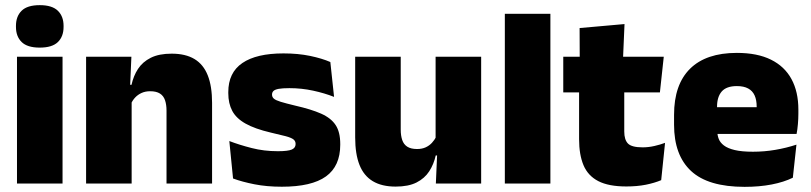

<svg xmlns="http://www.w3.org/2000/svg" viewBox="-20 -713 3150 746"><path d="M223 0H46V-492.5H223ZM134.5 -528Q86 -528 64 -549.8Q42 -571.5 42 -608.5V-612.5Q42 -649.5 64 -671.2Q86 -693 134.5 -693Q182.5 -693 204.8 -671.2Q227 -649.5 227 -612.5V-608.5Q227 -571 204.8 -549.5Q182.5 -528 134.5 -528Z M804 0H627V-283Q627 -306.5 621.2 -323.5Q615.5 -340.5 601.5 -349.5Q587.5 -358.5 563.5 -358.5Q545 -358.5 530.5 -352Q516 -345.5 505.8 -334.8Q495.5 -324 489.5 -310.5L462.5 -383.5H491Q498.5 -418 516.2 -445.2Q534 -472.5 565.8 -488.5Q597.5 -504.5 647 -504.5Q701 -504.5 735.8 -483.5Q770.5 -462.5 787.2 -420.2Q804 -378 804 -313.5ZM491.5 0H314.5V-492.5H490.5L485 -366L491.5 -348Z M1075 12.5Q1016.5 12.5 968.5 3Q920.5 -6.5 885.5 -19.5L871 -165Q910 -150 957.8 -137.8Q1005.5 -125.5 1059.5 -125.5Q1099 -125.5 1113.8 -132Q1128.5 -138.5 1128.5 -153V-154Q1128.5 -165 1120 -171.5Q1111.5 -178 1090.2 -183.8Q1069 -189.5 1031.5 -198Q970 -212.5 934 -232.8Q898 -253 882.5 -282Q867 -311 867 -351V-355Q867 -431 921.8 -468.2Q976.5 -505.5 1081.5 -505.5Q1138 -505.5 1184.8 -495.8Q1231.5 -486 1263.5 -472L1278 -336.5Q1241.5 -351 1196.5 -360.8Q1151.5 -370.5 1104.5 -370.5Q1077.5 -370.5 1062.8 -367.8Q1048 -365 1042.5 -359.5Q1037 -354 1037 -346V-345Q1037 -336 1044 -329.8Q1051 -323.5 1070.5 -317.5Q1090 -311.5 1127.5 -302.5Q1189 -288.5 1227.5 -271.5Q1266 -254.5 1284 -227.2Q1302 -200 1302 -153.5V-150.5Q1302 -67.5 1246.5 -27.5Q1191 12.5 1075 12.5Z M1360 -492.5H1537V-209.5Q1537 -186 1542.8 -169Q1548.5 -152 1562.5 -143Q1576.5 -134 1600.5 -134Q1619.5 -134 1633.8 -140.5Q1648 -147 1658.2 -158Q1668.5 -169 1674.5 -182L1701.5 -109H1673Q1665.5 -75 1647.8 -47.5Q1630 -20 1598.5 -4Q1567 12 1517 12Q1463.5 12 1428.5 -9Q1393.5 -30 1376.8 -72.2Q1360 -114.5 1360 -179ZM1672.5 -492.5H1849.5V0H1673.5L1679 -126.5L1672.5 -144.5Z M2118.5 0H1941.5V-659.5H2118.5Z M2413.5 11.5Q2345 11.5 2304.8 -9.2Q2264.5 -30 2247.2 -71Q2230 -112 2230 -172V-436H2405.5V-202Q2405.5 -170 2420 -155.2Q2434.5 -140.5 2477 -140.5Q2500 -140.5 2522.8 -145.8Q2545.5 -151 2564 -158L2549 -13Q2523 -2 2489 4.8Q2455 11.5 2413.5 11.5ZM2544 -354H2168.5V-492.5H2559ZM2400.5 -480.5H2232.5L2232 -604L2406.5 -619.5Z M2873 13Q2731.5 13 2665.2 -48.5Q2599 -110 2599 -228.5V-267Q2599 -384.5 2661.2 -446Q2723.5 -507.5 2843 -507.5Q2922.5 -507.5 2975.5 -481.2Q3028.5 -455 3055.2 -405.8Q3082 -356.5 3082 -287V-271.5Q3082 -251.5 3080.2 -230.8Q3078.5 -210 3075 -192.5H2916.5Q2918.5 -223 2919.2 -250Q2920 -277 2920 -298.5Q2920 -324.5 2912 -342.2Q2904 -360 2887 -369.2Q2870 -378.5 2843 -378.5Q2802.5 -378.5 2784.2 -357.5Q2766 -336.5 2766 -298V-253.5L2767 -234.5V-203.5Q2767 -188 2772.5 -173.5Q2778 -159 2792.8 -147.8Q2807.5 -136.5 2834.8 -130Q2862 -123.5 2905.5 -123.5Q2950 -123.5 2992.5 -130.8Q3035 -138 3074.5 -151L3060.5 -22.5Q3026 -5.5 2978.2 3.8Q2930.5 13 2873 13ZM3039.5 -192.5H2692.5V-296.5H3039.5Z"/></svg>

Font: Anek Kannada ExtraBold
Style: Regular
Weight: 800
Version: Version 1.003